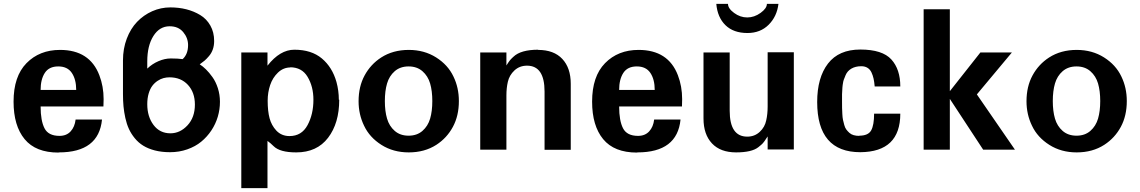

<svg xmlns="http://www.w3.org/2000/svg" viewBox="-20 -770 5868 988"><path d="M283.2 14.2 280.8 15.1Q163.6 15.1 106.7 -54Q49.8 -123 49.8 -247.1Q49.8 -377 116.2 -444.8Q183.1 -513.2 289.1 -513.2Q441.4 -513.2 491.2 -382.8Q513.2 -325.7 513.2 -259.8L512.2 -222.2H189Q189 -148.9 209 -109.9Q229 -70.8 286.1 -70.8Q322.3 -70.8 343.5 -94Q364.7 -117.2 369.1 -154.8H504.9Q488.3 14.2 283.2 14.2ZM372.1 -307.1Q372.1 -361.3 349.6 -394.8Q327.1 -428.2 279.8 -428.2Q232.4 -428.2 210.7 -395Q189 -361.8 189 -307.1Z M737.8 -454.1V-417Q763.2 -441.4 795.7 -455.3Q828.1 -469.2 858.9 -469.2Q895.5 -469.2 919.9 -465.8Q947.8 -491.2 947.8 -538.1Q947.8 -574.7 922.9 -604.7Q897.9 -634.8 853 -634.8Q800.8 -634.8 769.3 -584.7Q737.8 -534.7 737.8 -454.1ZM856.9 -84Q906.7 -84 944.8 -125Q982.9 -166 982.9 -231.9Q982.9 -294.4 947 -333.3Q911.1 -372.1 852.1 -372.1Q836.9 -372.1 821.8 -368.2Q806.6 -364.3 791.3 -354.2Q775.9 -344.2 764.2 -328.9Q752.4 -313.5 745.1 -289.1Q737.8 -264.6 737.8 -233.9Q737.8 -169.9 770 -127Q802.2 -84 856.9 -84ZM612.8 -285.2V-459Q612.8 -519.5 632.3 -571Q651.9 -622.6 685.3 -657.5Q718.8 -692.4 763.2 -712.2Q807.6 -731.9 856.9 -731.9Q899.9 -731.9 938.7 -722.2Q977.5 -712.4 1010.3 -692.6Q1043 -672.9 1062.5 -638.4Q1082 -604 1082 -559.1Q1082 -535.6 1075.2 -516.1Q1068.4 -496.6 1055.4 -481.4Q1042.5 -466.3 1032.7 -458Q1022.9 -449.7 1007.8 -439Q1023.9 -428.7 1040 -412.8Q1056.2 -397 1073.2 -373.3Q1090.3 -349.6 1101.1 -316.2Q1111.8 -282.7 1111.8 -246.1Q1111.8 -207 1100.8 -169.7Q1089.8 -132.3 1067.9 -99.1Q1045.9 -65.9 1015.6 -41Q985.4 -16.1 943.8 -1.5Q902.3 13.2 855 13.2Q812 13.2 777.1 4.2Q742.2 -4.9 717.3 -20.3Q692.4 -35.6 673.6 -58.6Q654.8 -81.5 643.3 -106.7Q631.8 -131.8 625 -162.8Q618.2 -193.8 615.5 -222.9Q612.8 -252 612.8 -285.2Z M1723.6 -256.8H1725.6Q1725.6 -136.2 1668.2 -61Q1610.8 14.2 1504.4 14.2Q1419.9 14.2 1387.7 -18.1Q1372.1 -33.7 1356.4 -44.9V198.2H1221.7V-500H1356.4V-432.1Q1420.9 -514.2 1494.6 -514.2Q1582.5 -514.2 1636.2 -469.2Q1689.9 -424.3 1711.4 -348.1Q1723.6 -303.2 1723.6 -256.8ZM1472.7 -423.8 1474.6 -422.9Q1438 -422.9 1410.4 -396.5Q1382.8 -370.1 1370.1 -332Q1357.4 -293.9 1357.4 -252Q1357.4 -197.8 1367.2 -161.4Q1377 -125 1401.9 -98.1Q1428.7 -69.8 1469.7 -69.8Q1532.2 -69.8 1562.5 -126Q1592.8 -182.1 1592.8 -256.8Q1592.8 -324.7 1562.5 -375Q1533.2 -423.8 1472.7 -423.8Z M2341.3 -250Q2341.3 -174.3 2310.5 -117.2Q2279.8 -60.1 2225.6 -24.9Q2165 14.2 2083.5 14.2Q2003.9 14.2 1942.9 -24.4Q1881.8 -63 1853.5 -123Q1825.2 -181.2 1825.2 -249Q1825.2 -324.7 1856.2 -381.8Q1887.2 -439 1941.4 -474.1Q2002 -513.2 2083.5 -513.2Q2163.1 -513.2 2224.1 -474.6Q2285.2 -436 2313.5 -376Q2341.3 -318.8 2341.3 -250ZM2011.2 -96.4Q2039.6 -71.8 2082.5 -71.8Q2125.5 -71.8 2153.8 -96.4Q2182.1 -121.1 2193.4 -159.7Q2204.6 -198.2 2204.6 -250Q2204.6 -301.8 2193.4 -340.3Q2182.1 -378.9 2153.8 -403.6Q2125.5 -428.2 2082.5 -428.2Q2039.6 -428.2 2011.2 -403.6Q1982.9 -378.9 1971.7 -340.3Q1960.4 -301.8 1960.4 -250Q1960.4 -198.2 1971.7 -159.7Q1982.9 -121.1 2011.2 -96.4Z M2750 -514.2 2749 -513.2Q2830.1 -513.2 2873.5 -466.8Q2917 -420.4 2917 -338.9V1H2782.2V-298.8Q2782.2 -432.1 2691.9 -432.1Q2653.8 -432.1 2627.4 -407.7Q2601.1 -383.3 2593.3 -349.1Q2585.9 -317.4 2585.9 -278.8V0H2451.2V-500H2585.9V-433.1Q2588.4 -437 2592 -442.6Q2595.7 -448.2 2596.9 -450Q2598.1 -451.7 2600.8 -455.3Q2603.5 -459 2604.5 -460.2Q2605.5 -461.4 2608.6 -464.8Q2611.8 -468.3 2614.5 -470.9Q2617.2 -473.6 2622.1 -478Q2659.7 -514.2 2750 -514.2Z M3260.3 14.2 3257.8 15.1Q3140.6 15.1 3083.7 -54Q3026.9 -123 3026.9 -247.1Q3026.9 -377 3093.3 -444.8Q3160.2 -513.2 3266.1 -513.2Q3418.5 -513.2 3468.3 -382.8Q3490.2 -325.7 3490.2 -259.8L3489.3 -222.2H3166Q3166 -148.9 3186 -109.9Q3206.1 -70.8 3263.2 -70.8Q3299.3 -70.8 3320.6 -94Q3341.8 -117.2 3346.2 -154.8H3481.9Q3465.3 14.2 3260.3 14.2ZM3349.1 -307.1Q3349.1 -361.3 3326.7 -394.8Q3304.2 -428.2 3256.8 -428.2Q3209.5 -428.2 3187.7 -395Q3166 -361.8 3166 -307.1Z M3767.1 14.2H3768.1Q3687 14.2 3643.6 -32.2Q3600.1 -78.6 3600.1 -160.2V-500H3734.9V-200.2Q3734.9 -66.9 3825.2 -66.9Q3863.3 -66.9 3889.6 -91.6Q3916 -116.2 3922.9 -150.9Q3930.2 -182.6 3930.2 -222.2V-501H4064.9V-1H3930.2V-67.9Q3926.3 -62.5 3921.1 -54.4Q3916 -46.4 3914.1 -43.9Q3912.1 -41.5 3908.7 -36.9Q3905.3 -32.2 3902.1 -29.3Q3898.9 -26.4 3894 -22.2Q3889.2 -18.1 3881.8 -12.2Q3848.1 14.2 3767.1 14.2ZM3926.3 -750H3985.8Q3978 -685.1 3935.3 -642.6Q3892.6 -600.1 3826.2 -600.1Q3754.4 -600.1 3713.1 -640.4Q3671.9 -680.7 3666 -750H3726.1Q3726.1 -726.6 3757.6 -703.4Q3789.1 -680.2 3825.2 -680.2Q3861.3 -680.2 3893.8 -703.6Q3926.3 -727.1 3926.3 -750Z M4401.9 -70.8V-71.8Q4447.8 -71.8 4462.9 -99.1Q4478 -126.5 4478 -185.1H4612.8Q4612.8 11.7 4407.2 13.2Q4185.1 13.2 4185.1 -245.1Q4185.1 -370.6 4240.7 -442.9Q4296.4 -515.1 4407.2 -515.1Q4520.5 -515.1 4566.9 -463.9Q4612.8 -413.1 4612.8 -325.2H4481Q4479 -348.6 4475.3 -365.2Q4471.7 -381.8 4464.4 -397.5Q4457 -413.1 4443.8 -421.1Q4430.7 -429.2 4412.1 -429.2Q4382.3 -429.2 4361.3 -417Q4340.3 -404.8 4331.1 -382.8Q4330.1 -379.9 4327.4 -373.3Q4324.7 -366.7 4324 -365Q4323.2 -363.3 4321.5 -358.4Q4319.8 -353.5 4319.3 -350.6Q4318.8 -347.7 4317.9 -342.5Q4316.9 -337.4 4316.2 -332.3Q4315.4 -327.1 4314.9 -319.8Q4313 -287.6 4313 -285.2V-248Q4313 -227.1 4313.2 -214.8Q4313.5 -202.6 4314.5 -183.6Q4315.4 -164.6 4317.9 -153.1Q4320.3 -141.6 4324.5 -126.7Q4328.6 -111.8 4335.2 -103.3Q4341.8 -94.7 4350.8 -86.4Q4359.9 -78.1 4372.8 -74.5Q4385.7 -70.8 4401.9 -70.8Z M5202.6 0H5039.1L4867.7 -261.2V0H4732.9V-722.2H4867.7V-300.8L5024.9 -500H5187L5006.8 -284.2Z M5778.3 -250Q5778.3 -174.3 5747.6 -117.2Q5716.8 -60.1 5662.6 -24.9Q5602.1 14.2 5520.5 14.2Q5440.9 14.2 5379.9 -24.4Q5318.8 -63 5290.5 -123Q5262.2 -181.2 5262.2 -249Q5262.2 -324.7 5293.2 -381.8Q5324.2 -439 5378.4 -474.1Q5439 -513.2 5520.5 -513.2Q5600.1 -513.2 5661.1 -474.6Q5722.2 -436 5750.5 -376Q5778.3 -318.8 5778.3 -250ZM5448.2 -96.4Q5476.6 -71.8 5519.5 -71.8Q5562.5 -71.8 5590.8 -96.4Q5619.1 -121.1 5630.4 -159.7Q5641.6 -198.2 5641.6 -250Q5641.6 -301.8 5630.4 -340.3Q5619.1 -378.9 5590.8 -403.6Q5562.5 -428.2 5519.5 -428.2Q5476.6 -428.2 5448.2 -403.6Q5419.9 -378.9 5408.7 -340.3Q5397.5 -301.8 5397.5 -250Q5397.5 -198.2 5408.7 -159.7Q5419.9 -121.1 5448.2 -96.4Z"/></svg>

Font: Perun
Style: Bold
Weight: 700
Foundry: Copyright (c) Stefan Peev, Context Ltd, 2016
Version: Version 1.0000